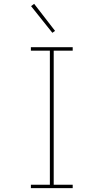

<svg xmlns="http://www.w3.org/2000/svg" viewBox="-20 -981 540 1001"><path d="M141 0V-18H240V-717H141V-735H359V-717H260V-18H359V0ZM253 -810 142 -949 158 -961 267 -820Z"/></svg>

Font: Zed Mono Thin
Style: Regular
Weight: 100
Monospace: yes
Designer: Belleve Invis
Foundry: Belleve Invis
Version: Version 1.0.0; ttfautohint (v1.8.4)